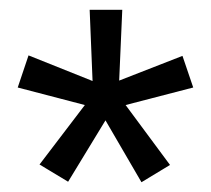

<svg xmlns="http://www.w3.org/2000/svg" viewBox="-20 -708 429 391"><path d="M326.2 -372.1 268.1 -336.9 194.8 -462.9 118.7 -337.9 60.5 -373 152.8 -494.1 16.1 -529.8 38.1 -595.2 168.5 -543 162.6 -688H229L222.7 -543.9L351.6 -594.2L373.5 -529.8L235.8 -494.1Z"/></svg>

Font: Arimo Nerd Font
Style: Regular
Weight: 400
Designer: Steve Matteson
Foundry: Monotype Imaging Inc.
Version: Version 1.33;Nerd Fonts 3.2.1